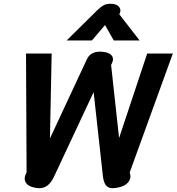

<svg xmlns="http://www.w3.org/2000/svg" viewBox="-20 -982 930 1011"><path d="M110 -42Q110 -54 116 -66L120 -74L117 -700H252L243 -253L438 -671Q447 -690 464.5 -700Q482 -710 505 -710Q539 -710 557 -699Q575 -688 575 -670Q575 -662 570 -650L565 -640L607 -255L755 -700H890L663 -74L665 -66Q667 -58 667 -54Q667 -36 653 -20Q639 -4 612 3Q590 9 574 9Q550 9 538 -6Q526 -21 522 -53L473 -497L265 -53Q250 -21 231 -6Q212 9 187 9Q171 9 150 3Q130 -3 120 -15Q110 -27 110 -42ZM492 -928Q512 -947 526 -954.5Q540 -962 562 -962Q588 -962 601 -951.5Q614 -941 614 -927Q614 -919 611 -913L608 -907L715 -769H579L533 -850L464 -769H331Z"/></svg>

Font: Niramit
Style: Bold Italic
Weight: 700
Italic angle: -10°
Designer: Katatrad Aksorn Co.,Ltd.
Foundry: Cadson Demak Co.,Ltd.
Version: Version 1.001; ttfautohint (v1.6)